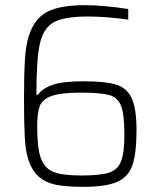

<svg xmlns="http://www.w3.org/2000/svg" viewBox="-20 -716 602 744"><path d="M88 -104Q79 -131 76 -185Q73 -239 73 -335Q73 -426 76.5 -483Q80 -540 91 -575Q113 -644 162.5 -670Q212 -696 310 -696Q342 -696 388.5 -692Q435 -688 477 -681V-640Q391 -652 320 -652Q228 -652 188 -629.5Q148 -607 134.5 -546.5Q121 -486 121 -349H127Q144 -373 183 -387Q222 -401 303 -401Q387 -401 429 -388.5Q471 -376 490 -336Q509 -296 509 -212Q509 -121 493 -75.5Q477 -30 433.5 -11Q390 8 301 8Q235 8 195 -0.5Q155 -9 128.5 -33Q102 -57 88 -104ZM462 -193Q462 -272 449.5 -305Q437 -338 404 -347.5Q371 -357 294 -357Q217 -357 181 -344.5Q145 -332 134.5 -306Q124 -280 124 -227Q124 -142 138.5 -102.5Q153 -63 188 -49.5Q223 -36 294 -36Q367 -36 401 -46.5Q435 -57 448.5 -89.5Q462 -122 462 -193Z"/></svg>

Font: Saira Semi Condensed ExtraLight
Style: Regular
Weight: 200
Width: 4
Designer: Hector Gatti with collaboration of the Omnibus-Type team
Foundry: Omnibus-Type
Version: Version 1.001; ttfautohint (v1.8)